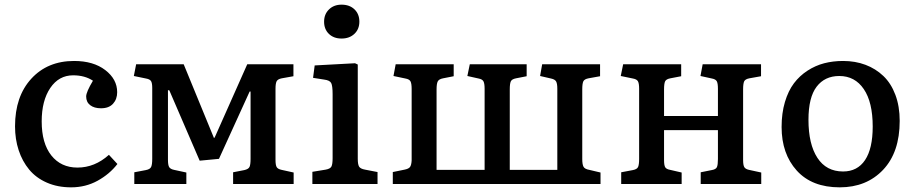

<svg xmlns="http://www.w3.org/2000/svg" viewBox="-20 -782 3887 816"><path d="M282.2 14.2Q224.6 14.2 179 -5.9Q133.3 -25.9 104 -61.3Q74.7 -96.7 59.3 -143.6Q43.9 -190.4 43.9 -245.1Q43.9 -372.1 113 -447.5Q182.1 -522.9 294.9 -522.9Q377 -522.9 427.5 -484.1Q478 -445.3 478 -390.1Q478 -360.4 460.4 -341.1Q442.9 -321.8 409.2 -321.8Q380.4 -321.8 363.3 -335Q346.2 -348.1 346.2 -372.1Q346.2 -390.6 375 -439Q340.3 -461.9 291 -461.9Q230 -461.9 193.6 -408Q157.2 -354 157.2 -266.1Q157.2 -172.9 198.2 -121.3Q239.3 -69.8 309.1 -69.8Q382.8 -69.8 442.9 -124L479 -85Q445.8 -42 394.8 -13.9Q343.8 14.2 282.2 14.2Z M550.8 0V-49.8L599.6 -59.1Q617.7 -62.5 622.3 -72.5Q627 -82.5 627 -106.9V-408.2Q627 -428.7 622.1 -437Q617.2 -445.3 601.1 -448.2L548.8 -459L558.6 -508.8H760.7L889.6 -194.8L893.1 -199.2L1030.8 -508.8H1227.1V-458L1177.7 -449.2Q1160.2 -445.8 1155.5 -436.3Q1150.9 -426.8 1150.9 -404.8V-102.1Q1150.9 -80.6 1155.8 -72Q1160.6 -63.5 1176.8 -60.1L1228 -48.8V0H970.7V-49.8L1018.1 -59.1Q1036.1 -63 1040.5 -72.8Q1044.9 -82.5 1044.9 -106.9V-393.1H1041L910.6 -106.9L828.6 -99.1L699.7 -397.9L693.8 -398.9V-103Q693.8 -81.1 698.7 -72.3Q703.6 -63.5 719.7 -60.1L772 -48.8V0Z M1431.6 -618.2Q1398.4 -618.2 1377.9 -637.9Q1357.4 -657.7 1357.4 -689.9Q1357.4 -721.7 1378.2 -741.9Q1398.9 -762.2 1431.6 -762.2Q1465.8 -762.2 1486.6 -742.2Q1507.3 -722.2 1507.3 -689.9Q1507.3 -658.2 1486.3 -638.2Q1465.3 -618.2 1431.6 -618.2ZM1307.6 0V-51.8L1363.8 -61Q1383.8 -64.5 1388.7 -74.5Q1393.6 -84.5 1393.6 -109.9V-381.8Q1393.6 -417.5 1387.5 -429.2Q1381.3 -440.9 1357.4 -443.8L1310.5 -451.2L1317.4 -503.9L1488.8 -513.2L1500.5 -507.8V-106.9Q1500.5 -83.5 1506.1 -74Q1511.7 -64.5 1531.7 -61L1584.5 -50.8V0Z M1649.4 0V-50.8L1699.2 -61Q1717.3 -64.5 1722.9 -72.8Q1728.5 -81.1 1729.5 -100.1V-403.8Q1729.5 -427.2 1724.6 -436.3Q1719.7 -445.3 1703.6 -448.2L1652.3 -459L1661.6 -508.8H1908.2V-458L1863.3 -449.2Q1845.2 -445.8 1840.3 -435.8Q1835.4 -425.8 1835.4 -401.9V-60.1H2039.6V-404.8Q2039.6 -427.2 2034.7 -436.3Q2029.8 -445.3 2014.6 -448.2L1966.3 -459L1976.6 -508.8H2218.3V-458L2173.3 -449.2Q2155.3 -445.8 2150.9 -436Q2146.5 -426.3 2146.5 -401.9V-60.1H2348.6V-404.8Q2348.6 -426.8 2343.5 -435.8Q2338.4 -444.8 2322.3 -448.2L2275.4 -459L2284.2 -508.8H2530.3V-458L2481.4 -449.2Q2463.4 -445.8 2459 -436Q2454.6 -426.3 2454.6 -401.9V-106Q2454.6 -83 2460 -73.2Q2465.3 -63.5 2484.4 -60.1L2532.2 -48.8V0Z M2620.1 0V-49.8L2669.4 -59.1Q2687.5 -62.5 2691.9 -72.5Q2696.3 -82.5 2696.3 -106.9V-404.8Q2696.3 -427.2 2691.4 -436.3Q2686.5 -445.3 2670.4 -448.2L2618.2 -459L2628.4 -508.8H2875V-458L2829.1 -449.2Q2811 -445.8 2806.6 -436Q2802.2 -426.3 2802.2 -401.9V-289.1H3031.2V-404.8Q3031.2 -427.7 3026.4 -436.5Q3021.5 -445.3 3006.3 -448.2L2957 -459L2966.3 -508.8H3214.4V-458L3165 -449.2Q3147 -445.8 3142.6 -436Q3138.2 -426.3 3138.2 -401.9V-102.1Q3138.2 -80.6 3143.1 -72Q3147.9 -63.5 3163.1 -60.1L3215.3 -48.8V0H2958V-49.8L3004.4 -59.1Q3022.5 -62 3026.9 -71.8Q3031.2 -81.5 3031.2 -106V-229H2802.2V-102.1Q2802.2 -79.6 2807.1 -71.3Q2812 -63 2828.1 -60.1L2877 -48.8V0Z M3548.8 14.2Q3430.7 14.2 3366.2 -57.1Q3301.8 -128.4 3301.8 -242.2Q3301.8 -300.8 3315.9 -348.4Q3330.1 -396 3354.2 -428Q3378.4 -460 3411.9 -481.7Q3445.3 -503.4 3482.9 -513.2Q3520.5 -522.9 3563 -522.9Q3614.7 -522.9 3658.2 -506.6Q3701.7 -490.2 3734.4 -459Q3767.1 -427.7 3785.4 -378.9Q3803.7 -330.1 3803.7 -268.1Q3803.7 -134.8 3733.2 -60.3Q3662.6 14.2 3548.8 14.2ZM3563 -53.2Q3624 -53.2 3656.5 -101.8Q3689 -150.4 3689 -244.1Q3689 -347.7 3651.1 -403.3Q3613.3 -459 3546.9 -459Q3485.4 -459 3450.7 -413.6Q3416 -368.2 3416 -272.9Q3416 -169.4 3453.9 -111.3Q3491.7 -53.2 3563 -53.2Z"/></svg>

Font: Literata Book Medium
Style: Regular
Weight: 500
Designer: Latin by Veronika Burian and Jose Scaglione. Greek by Irene Vlachou. Cyrillic by Vera Evstafieva
Foundry: TypeTogether
Version: Version 2.003;PS 002.003;hotconv 1.0.88;makeotf.lib2.5.64775